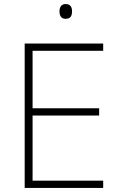

<svg xmlns="http://www.w3.org/2000/svg" viewBox="-20 -929 591 949"><path d="M304 -909C283 -909 274 -893 274 -873C274 -851 283 -836 304 -836C329 -836 336 -851 336 -873C336 -893 329 -909 304 -909ZM490 0V-36H141V-358H470V-394H141V-678H490V-714H102V0Z"/></svg>

Font: Noto Sans Arabic ExtLt
Style: Regular
Weight: 200
Designer: Monotype Design Team, Nadine Chahine, Nizar Qandah and Khaled Hosny
Foundry: Monotype Imaging Inc.
Version: Version 2.012